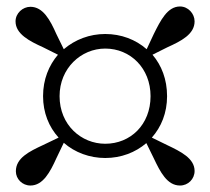

<svg xmlns="http://www.w3.org/2000/svg" viewBox="-20 -666 650 593"><path d="M164 -369C164 -455 230 -516 305 -516C383 -516 445 -455 445 -369C445 -281 383 -222 305 -222C231 -222 164 -280 164 -369ZM113 -369C113 -318 131 -274 161 -241L113 -218C70 -198 29 -178 29 -137C29 -113 49 -93 74 -93C113 -93 135 -135 154 -177L177 -225C211 -195 257 -178 305 -178C354 -178 398 -195 432 -224L455 -177C475 -135 496 -93 536 -93C561 -93 581 -113 581 -138C581 -177 538 -198 496 -218L449 -241C478 -274 496 -317 496 -369C496 -421 479 -464 451 -497L497 -520C539 -539 581 -560 581 -600C581 -624 561 -646 536 -646C497 -646 476 -603 455 -561L433 -514C399 -544 354 -561 305 -561C257 -561 212 -544 177 -514L154 -561C135 -604 113 -645 74 -645C50 -645 28 -625 28 -600C28 -561 71 -539 113 -520L159 -497C131 -464 113 -421 113 -369Z"/></svg>

Font: GenKiMin2 TW H
Style: Regular
Weight: 900
Version: Version 2.100;PS 2.1;hotconv 16.6.51;makeotf.lib2.5.65220 DE